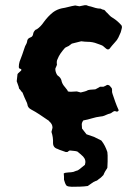

<svg xmlns="http://www.w3.org/2000/svg" viewBox="-20 -437 531 735"><path d="M446 -328Q445 -324 444 -320Q443 -316 442 -313Q438 -303 433 -293Q428 -283 420 -275Q414 -269 409 -262.5Q404 -256 399 -250Q393 -245 386 -251Q383 -253 379.5 -256.5Q376 -260 371 -263Q367 -265 362 -266.5Q357 -268 352 -270Q335 -277 315 -277Q310 -277 304.5 -277.5Q299 -278 291 -279L255 -270Q252 -268 249 -265.5Q246 -263 243 -261Q239 -259 235.5 -257.5Q232 -256 229 -254Q220 -244 212.5 -233.5Q205 -223 200 -210Q196 -203 198 -189Q196 -185 195 -181.5Q194 -178 192 -175Q191 -165 197 -153Q198 -152 199 -150Q200 -148 202 -147Q212 -140 215 -130Q217 -119 223.5 -110Q230 -101 237 -93Q238 -92 238.5 -90.5Q239 -89 240 -87Q248 -85 256.5 -86Q265 -87 274 -87L289 -83Q296 -85 303 -86.5Q310 -88 317 -92Q325 -94 331.5 -94Q338 -94 345 -95Q350 -98 354.5 -100Q359 -102 363 -105H376Q384 -108 390 -112Q398 -112 401.5 -107Q405 -102 408 -99Q408 -98 408.5 -96Q409 -94 409 -93Q408 -84 411 -77Q416 -62 421.5 -46.5Q427 -31 434 -16Q435 -15 433 -12.5Q431 -10 429 -10H425Q424 -10 422.5 -11Q421 -12 420 -12Q414 -11 409.5 -7Q405 -3 400 -2Q395 -1 389.5 1.5Q384 4 379 6Q376 7 372.5 8Q369 9 365 9Q348 11 332 16Q316 21 299 24Q293 32 293 39.5Q293 47 294 55L311 77Q324 82 340 87L368 101Q376 111 381.5 122Q387 133 391 145Q391 149 391.5 151.5Q392 154 392 158Q392 169 392 181Q392 193 391 205Q390 208 387 212Q384 216 382 220Q380 223 378.5 227Q377 231 376 233Q372 237 368 241Q364 245 359 248Q352 255 346 256Q338 259 331 264.5Q324 270 316 275Q302 277 286.5 277.5Q271 278 255 278Q242 278 235 274Q231 269 229 263.5Q227 258 225 251Q225 245 225 239Q225 233 224 227Q229 224 234 224Q239 224 243 223Q247 223 251.5 222.5Q256 222 261 221Q266 219 270 217.5Q274 216 278 215Q286 210 292 204.5Q298 199 305 194Q311 176 298 162Q293 157 287.5 152.5Q282 148 276 143Q269 141 261.5 140.5Q254 140 247 139Q245 140 242.5 141.5Q240 143 238 145H232Q225 142 216.5 139.5Q208 137 200 133Q183 128 183 110Q183 105 183 100Q183 95 182 89Q181 84 180 78.5Q179 73 177 68Q179 58 181 52Q181 38 169 28Q168 26 166 24.5Q164 23 162 22Q146 11 131 1Q116 -9 99 -18Q86 -25 85 -37Q83 -45 81 -48Q77 -56 73.5 -64.5Q70 -73 66 -83Q63 -85 60.5 -89Q58 -93 53 -98Q52 -105 49 -112Q46 -119 44 -126Q46 -141 47 -153Q49 -156 49 -156Q52 -159 55 -161.5Q58 -164 61 -167Q63 -172 59.5 -173Q56 -174 54 -175Q52 -177 52 -181Q52 -191 55 -201Q60 -214 65 -227.5Q70 -241 74 -254Q76 -261 79.5 -266.5Q83 -272 84 -279Q84 -284 87.5 -288Q91 -292 95 -293Q100 -295 101 -296Q106 -300 107 -307.5Q108 -315 115 -322Q114 -321 115.5 -322.5Q117 -324 121 -325Q136 -335 148 -353Q156 -364 164.5 -373Q173 -382 183 -390Q198 -401 216 -405Q229 -407 242 -410.5Q255 -414 268 -416Q272 -415 276 -414.5Q280 -414 284 -413Q289 -414 294 -415Q299 -416 304 -417H311Q320 -413 328 -412Q337 -409 346 -406.5Q355 -404 365 -404Q372 -400 379 -399Q382 -397 384.5 -393.5Q387 -390 390 -388Q395 -383 399.5 -378Q404 -373 411 -369Q421 -363 429.5 -355.5Q438 -348 445 -340Q448 -334 446 -328Z"/></svg>

Font: Darumadrop One
Style: Regular
Weight: 400
Version: Version 1.000